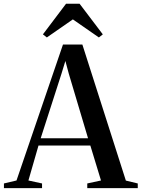

<svg xmlns="http://www.w3.org/2000/svg" viewBox="-48 -980 737 1000"><path d="M38 -40 280 -748H381L607.5 -39.5L669.5 -24.5V0H406.5V-24.5L478 -40L422.5 -222H152.5L100 -40L171 -24.5V0H-27.5V-24.5ZM410.5 -260 310.5 -595.5 292.5 -662.5 272 -595.5 164 -260ZM196 -785 175.5 -801 296 -960.5H366.5L487.5 -801L467 -785L331.5 -879Z"/></svg>

Font: Merriweather 120pt Medium
Style: Regular
Weight: 500
Version: Version 2.100